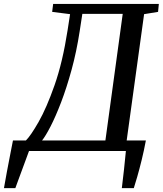

<svg xmlns="http://www.w3.org/2000/svg" viewBox="-79 -763 822 970"><path d="M-59 187.5Q-52.5 149.5 -44 104Q-35.5 58.5 -27.2 16.5Q-19 -25.5 -13.5 -53.5H52Q76 -77 116 -147Q156 -217 196.8 -333Q237.5 -449 262.5 -610.5L275 -691.5L184.5 -703L189.5 -743H723.5L719.5 -703L649 -691.5L561 -53.5H658Q648.5 -2.5 636.8 45.2Q625 93 614.2 130.5Q603.5 168 597 187.5H536.5Q541.5 146 547.5 93.2Q553.5 40.5 557 0H67.5Q63.5 11 54.2 36.2Q45 61.5 33.8 91.5Q22.5 121.5 13 147.8Q3.5 174 -1.5 187.5ZM133.5 -53.5H453.5L541 -693H337L323.5 -605Q307.5 -501 282.5 -410Q257.5 -319 229.8 -246.5Q202 -174 176.5 -124.5Q151 -75 133.5 -53.5Z"/></svg>

Font: Merriweather Text Regular
Style: Italic
Weight: 400
Italic angle: -7.8°
Designer: Eben Sorkin
Foundry: Eben Sorkin
Version: Version 2.100; ttfautohint (v1.7.19-72a1) -l 8 -r 50 -G 200 